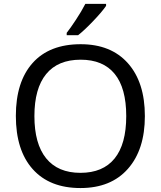

<svg xmlns="http://www.w3.org/2000/svg" viewBox="-20 -951 821 981"><path d="M720.2 -357.9Q720.2 -186.5 633.5 -88.4Q546.9 9.8 391.1 9.8Q233.4 9.8 147.2 -86.7Q61 -183.1 61 -358.9Q61 -533.2 146.7 -629.2Q232.4 -725.1 392.1 -725.1Q547.4 -725.1 633.8 -627.7Q720.2 -530.3 720.2 -357.9ZM155.8 -357.9Q155.8 -216.3 215.8 -142.1Q275.9 -67.9 391.1 -67.9Q505.9 -67.9 565.4 -141.1Q625 -214.4 625 -357.9Q625 -501 565.9 -573.5Q506.8 -646 392.1 -646Q275.9 -646 215.8 -572.5Q155.8 -499 155.8 -357.9ZM320.8 -783.2Q339.4 -806.6 367.9 -849.9Q396.5 -893.1 416 -931.2H522V-920.9Q500.5 -889.6 455.1 -842.3Q409.7 -794.9 378.9 -771H320.8Z"/></svg>

Font: NotoPenekeko
Style: Regular
Weight: 400
Designer: Monotype Design team
Foundry: Monotype Imaging Inc.
Version: Version 1.04